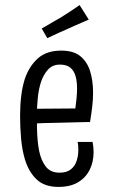

<svg xmlns="http://www.w3.org/2000/svg" viewBox="-20 -723 445 755"><path d="M210 12Q155 12 124 -17.5Q93 -47 78 -96Q67 -133 63 -177Q59 -221 59 -269Q59 -309 63.5 -346Q68 -383 78 -414Q95 -463 129 -493.5Q163 -524 221 -524Q269 -524 296 -502Q323 -480 334.5 -442.5Q346 -405 346 -359Q346 -331 342.5 -302Q339 -273 334 -243L276 -294Q279 -316 281 -336.5Q283 -357 283 -375Q283 -403 277 -424Q271 -445 256.5 -457Q242 -469 215 -469Q187 -469 169 -449.5Q151 -430 141 -400Q132 -372 128.5 -337Q125 -302 125 -268Q125 -243 125.5 -218.5Q126 -194 128 -171.5Q130 -149 134 -129Q142 -91 160.5 -67.5Q179 -44 214 -44Q242 -44 258 -56.5Q274 -69 281 -89.5Q288 -110 288 -133Q288 -141 287.5 -149Q287 -157 285 -165H344Q346 -155 347 -145Q348 -135 348 -125Q348 -86 332.5 -55Q317 -24 286.5 -6Q256 12 210 12ZM86 -236 85 -295 334 -297V-243Q334 -243 318.5 -243Q303 -243 277.5 -242Q252 -241 219.5 -240.5Q187 -240 152.5 -239Q118 -238 86 -236ZM166 -573 144 -611Q155 -617 167 -624Q179 -631 191.5 -638.5Q204 -646 217 -653Q230 -661 243 -669.5Q256 -678 269 -686.5Q282 -695 293 -703L329 -646Q315 -640 300.5 -633.5Q286 -627 271.5 -621Q257 -615 243 -608Q229 -602 215.5 -596Q202 -590 189.5 -584Q177 -578 166 -573Z"/></svg>

Font: Truculenta
Style: Regular
Weight: 400
Designer: Ivan Castro, Eva Sanz & Omnibus-Type Team
Foundry: Omnibus-Type
Version: Version 1.002